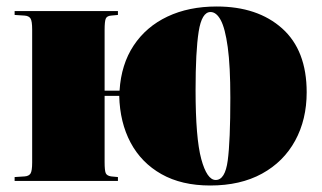

<svg xmlns="http://www.w3.org/2000/svg" viewBox="-20 -557 991 591"><path d="M627 14Q539 14 477 -21Q415 -56 382 -118Q349 -180 347 -262H302V-58Q302 -32 305.5 -24Q309 -16 322 -14L343 -12V0H25V-12L56 -14Q69 -15 74 -23Q79 -31 79 -57V-466Q79 -492 74 -500Q69 -508 56 -509L25 -511V-523H343V-511L322 -509Q309 -508 305.5 -499.5Q302 -491 302 -465V-278H348Q353 -359 391.5 -417Q430 -475 495.5 -506Q561 -537 647 -537Q773 -537 848.5 -469.5Q924 -402 924 -273Q924 -189 888.5 -124Q853 -59 786.5 -22.5Q720 14 627 14ZM644 -3Q673 -3 681 -63Q689 -123 689 -256Q689 -354 681 -412Q673 -470 659.5 -495Q646 -520 628 -520Q601 -520 591.5 -459.5Q582 -399 582 -280Q582 -132 599.5 -67.5Q617 -3 644 -3Z"/></svg>

Font: Display Black
Style: Regular
Weight: 900
Designer: Latin by Veronika Burian and Jose Scaglione. Greek by Irene Vlachou. Cyrillic by Vera Evstafieva.
Foundry: TypeTogether
Version: Version 3.002